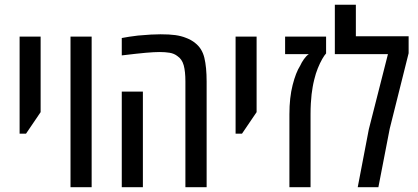

<svg xmlns="http://www.w3.org/2000/svg" viewBox="-20 -783 1748 803"><path d="M62 -224.1V-629.9H149.9V-314L88.9 -224.1Z M274.9 0V-629.9H363.3V0Z M755.4 0V-442.4Q755.4 -484.4 748.3 -510Q741.2 -535.6 722.2 -548.3Q708.5 -559.1 689.7 -562.3Q670.9 -565.4 647.5 -565.4Q625.5 -565.4 589.8 -562.3Q554.2 -559.1 489.3 -551.3V-624Q503.4 -627 520.5 -629.4Q537.6 -631.8 557.1 -634.3Q587.9 -637.2 610.8 -638.4Q633.8 -639.6 650.9 -639.6Q688.5 -639.6 713.1 -636.2Q737.8 -632.8 758.3 -624.5Q769.5 -620.1 778.8 -615Q788.1 -609.9 796.4 -603Q825.2 -580.6 834.7 -541.3Q844.2 -502 844.2 -441.9V0ZM489.3 0V-399.9H577.6V0Z M965.3 -224.1V-629.9H1053.2V-314L992.2 -224.1Z M1190.4 0V-305.2Q1190.4 -375 1203.9 -427.5Q1217.3 -480 1235.4 -508.3Q1241.2 -521.5 1251 -535.4Q1260.7 -549.3 1271.5 -556.6H1172.4V-629.9H1343.8V-559.6Q1336.9 -552.2 1327.6 -536.1Q1318.4 -520 1309.3 -497.8Q1300.3 -475.6 1294.4 -450.7Q1290 -433.1 1287.6 -418.7Q1285.2 -404.3 1283.2 -388.7Q1281.2 -370.6 1280 -350.3Q1278.8 -330.1 1278.8 -305.2V0Z M1476.1 0 1522.5 -242.2 1602.5 -556.6H1380.4V-763.2H1468.3V-631.3H1689V-560.5L1609.9 -244.6L1562.5 0Z"/></svg>

Font: Open Sans Condensed Medium
Style: Regular
Weight: 500
Width: 3
Designer: Monotype Design Team
Foundry: Monotype Imaging Inc.
Version: Version 3.000